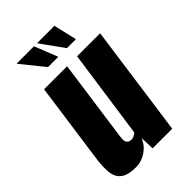

<svg xmlns="http://www.w3.org/2000/svg" viewBox="-203 -723 802 802"><g transform="rotate(-45 197.5 -322.5)"><path d="M106 7Q71 7 50.5 -2Q30 -11 20.5 -28Q11 -45 10 -69Q9 -93 12 -124L64 -495H200L149 -130Q148 -121 148 -113.5Q148 -106 150.5 -100.5Q153 -95 158.5 -91.5Q164 -88 173 -88Q181 -88 186.5 -90.5Q192 -93 196.5 -96Q201 -99 203 -102L259 -495H395L326 0H210L208 -63Q195 -31 166.5 -12Q138 7 106 7ZM306 -549H253L179 -652H282ZM202 -549H141L58 -652H161Z"/></g></svg>

Font: Alumni Sans Thin ExtraBold
Style: Italic
Weight: 800
Italic angle: -8°
Version: Version 1.016